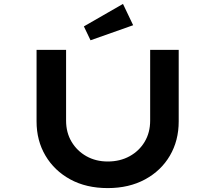

<svg xmlns="http://www.w3.org/2000/svg" viewBox="-20 -956 1101 982"><path d="M531 6Q421 6 339.5 -38.5Q258 -83 212.5 -160Q167 -237 167 -335V-701H318V-339Q318 -278 346 -231Q374 -184 422 -157Q470 -130 531 -130Q594 -130 643 -157Q692 -184 720 -231Q748 -278 748 -339V-701H894V-335Q894 -237 849 -160Q804 -83 722 -38.5Q640 6 531 6ZM443 -750 409 -821 609 -936 661 -827Z"/></svg>

Font: Lexend Zetta SemiBold
Style: Regular
Weight: 600
Designer: Bonnie Shaver-Troup, Thomas Jockin
Foundry: Lexend
Version: Version 1.007